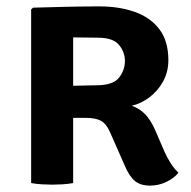

<svg xmlns="http://www.w3.org/2000/svg" viewBox="-20 -573 598 601"><path d="M507 -384.5Q507 -347.5 490.2 -317.5Q473.5 -287.5 447.2 -268Q421 -248.5 392.5 -242Q418.5 -232.5 435 -214.8Q451.5 -197 464 -169.5L495 -98Q504 -78 515 -61Q526 -44 538.5 -32.5Q526.5 -16.5 502 -4.2Q477.5 8 449.5 8Q419.5 8 402 -6.8Q384.5 -21.5 371 -53.5L324.5 -159Q313 -185.5 296.2 -194.8Q279.5 -204 249 -204H209V0Q193 3 175.2 4Q157.5 5 144 5Q131.5 5 112.2 4Q93 3 77.5 0V-543.5L83.5 -549Q140 -550.5 190.5 -551.8Q241 -553 291.5 -553Q352.5 -553 401.2 -536Q450 -519 478.5 -482Q507 -445 507 -384.5ZM209 -456V-304.5Q231 -305 250.5 -305.5Q270 -306 280.5 -306Q334 -306 352.5 -329.8Q371 -353.5 371 -382Q371 -410 352.5 -432.5Q334 -455 286 -455Q267 -455 248 -455.5Q229 -456 209 -456Z"/></svg>

Font: Signika SC SemiBold
Style: Regular
Weight: 600
Designer: Anna Giedryś
Foundry: Anna Giedryś
Version: Version 2.000; ttfautohint (v1.8.3) -l 8 -r 50 -G 200 -x 9 -